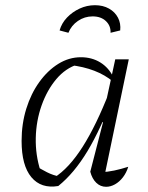

<svg xmlns="http://www.w3.org/2000/svg" viewBox="-20 -712 570 738"><path d="M204 3Q138 14 100.5 -31Q63 -76 63 -170Q63 -236 81 -294Q99 -352 131 -396.5Q163 -441 204 -466.5Q245 -492 291 -492Q333 -492 365.5 -472Q398 -452 416 -415L415 -398Q353 -450 249 -462L280 -465Q232 -450 196.5 -408Q161 -366 140 -307Q119 -248 117.5 -182Q116 -116 136 -54L113 -77Q137 -62 160.5 -50Q184 -38 211 -33L188 -29Q245 -65 297.5 -147.5Q350 -230 401 -361L417 -349Q368 -217 316.5 -131.5Q265 -46 204 3ZM379 -23 367 -50Q393 -51 419 -56.5Q445 -62 473 -71Q466 -48 452.5 -30.5Q439 -13 422 -3.5Q405 6 388 6Q366 6 350 -9.5Q334 -25 327 -52L376 -242L371 -244L423 -484H475ZM345 -692Q376 -692 399 -679Q422 -666 433.5 -644Q445 -622 442 -595L405 -586Q406 -613 387 -631Q368 -649 336 -649Q305 -649 279.5 -631.5Q254 -614 243 -586L209 -595Q217 -623 237.5 -644.5Q258 -666 286 -679Q314 -692 345 -692Z"/></svg>

Font: Piazzolla Thin ExtraLight
Style: Italic
Weight: 250
Italic angle: -11.3°
Version: Version 2.005